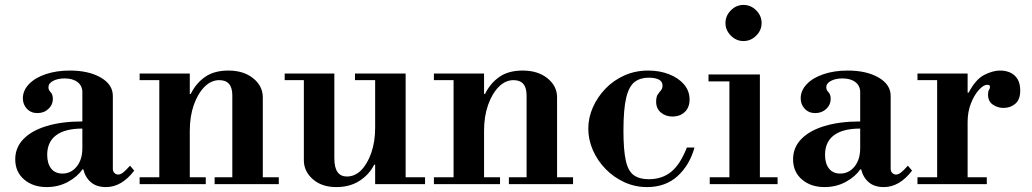

<svg xmlns="http://www.w3.org/2000/svg" viewBox="-20 -749 4197 781"><path d="M170 12Q114 12 78 -19Q42 -50 42 -101Q42 -149 75.5 -183.5Q109 -218 170.5 -236.5Q232 -255 315 -255V-374Q315 -400 295.5 -415Q276 -430 243 -430Q215 -430 196 -420Q177 -410 177 -394Q177 -383 186 -374Q195 -365 195 -346Q195 -323 177 -306Q159 -289 132 -289Q106 -289 89.5 -306.5Q73 -324 73 -349Q73 -381 98 -407Q123 -433 166.5 -447.5Q210 -462 264 -462Q341 -462 390 -433.5Q439 -405 439 -359V-62Q439 -52 445.5 -45.5Q452 -39 461 -39Q470 -39 480.5 -47Q491 -55 509 -75L526 -55Q475 12 411 12Q373 12 350 -7.5Q327 -27 319 -60H315Q296 -31 257 -9.5Q218 12 170 12ZM234 -43Q269 -43 292 -71.5Q315 -100 315 -146V-226Q245 -226 208.5 -199Q172 -172 172 -119Q172 -84 188 -63.5Q204 -43 234 -43Z M925 -15V-361Q925 -423 872 -423Q839 -423 812 -396Q785 -369 768.5 -322.5Q752 -276 752 -217L732 -367H756Q777 -410 814 -436Q851 -462 909 -462Q971 -462 1010 -430.5Q1049 -399 1049 -353V-15ZM548 0V-28H817V0ZM628 -15V-434H752V-15ZM853 0V-28H1114V0ZM548 -423V-450H752V-423Z M1348 12Q1289 12 1252.5 -20Q1216 -52 1216 -97V-435H1340V-106Q1340 -67 1353 -49Q1366 -31 1391 -31Q1424 -31 1449.5 -57Q1475 -83 1490.5 -128Q1506 -173 1506 -229L1526 -79H1502Q1482 -39 1442.5 -13.5Q1403 12 1348 12ZM1506 0V-28H1709V0ZM1138 -423V-450H1340V-423ZM1506 -16V-435H1630V-16ZM1424 -423V-450H1630V-423Z M2122 -15V-361Q2122 -423 2069 -423Q2036 -423 2009 -396Q1982 -369 1965.5 -322.5Q1949 -276 1949 -217L1929 -367H1953Q1974 -410 2011 -436Q2048 -462 2106 -462Q2168 -462 2207 -430.5Q2246 -399 2246 -353V-15ZM1745 0V-28H2014V0ZM1825 -15V-434H1949V-15ZM2050 0V-28H2311V0ZM1745 -423V-450H1949V-423Z M2612 12Q2563 12 2519.5 -8Q2476 -28 2443 -62Q2410 -96 2391.5 -138.5Q2373 -181 2373 -226Q2373 -270 2391.5 -312Q2410 -354 2442.5 -388Q2475 -422 2519.5 -442Q2564 -462 2617 -462Q2663 -462 2701.5 -447Q2740 -432 2762.5 -405.5Q2785 -379 2785 -344Q2785 -312 2765.5 -293.5Q2746 -275 2715 -275Q2688 -275 2668.5 -291Q2649 -307 2649 -336Q2649 -355 2655.5 -364.5Q2662 -374 2668.5 -381.5Q2675 -389 2675 -401Q2675 -417 2660.5 -425Q2646 -433 2618 -433Q2585 -433 2562 -416Q2539 -399 2527.5 -352.5Q2516 -306 2516 -217Q2516 -139 2525.5 -96Q2535 -53 2558 -36.5Q2581 -20 2619 -20Q2673 -20 2710 -50Q2747 -80 2774 -149H2805Q2785 -77 2736 -32.5Q2687 12 2612 12Z M2947 -15V-430H3071V-15ZM2867 0V-28H3143V0ZM2862 -418V-446H3071V-418ZM3004 -582Q2975 -582 2953 -604Q2931 -626 2931 -655Q2931 -685 2953 -707Q2975 -729 3004 -729Q3034 -729 3056 -707Q3078 -685 3078 -655Q3078 -626 3056 -604Q3034 -582 3004 -582Z M3334 12Q3278 12 3242 -19Q3206 -50 3206 -101Q3206 -149 3239.5 -183.5Q3273 -218 3334.5 -236.5Q3396 -255 3479 -255V-374Q3479 -400 3459.5 -415Q3440 -430 3407 -430Q3379 -430 3360 -420Q3341 -410 3341 -394Q3341 -383 3350 -374Q3359 -365 3359 -346Q3359 -323 3341 -306Q3323 -289 3296 -289Q3270 -289 3253.5 -306.5Q3237 -324 3237 -349Q3237 -381 3262 -407Q3287 -433 3330.5 -447.5Q3374 -462 3428 -462Q3505 -462 3554 -433.5Q3603 -405 3603 -359V-62Q3603 -52 3609.5 -45.5Q3616 -39 3625 -39Q3634 -39 3644.5 -47Q3655 -55 3673 -75L3690 -55Q3639 12 3575 12Q3537 12 3514 -7.5Q3491 -27 3483 -60H3479Q3460 -31 3421 -9.5Q3382 12 3334 12ZM3398 -43Q3433 -43 3456 -71.5Q3479 -100 3479 -146V-226Q3409 -226 3372.5 -199Q3336 -172 3336 -119Q3336 -84 3352 -63.5Q3368 -43 3398 -43Z M3712 0V-28H3792V-423H3712V-450H3916V-372H3920Q3949 -427 3984 -444.5Q4019 -462 4047 -462Q4086 -462 4108 -441Q4130 -420 4130 -381Q4130 -344 4110 -327Q4090 -310 4062 -310Q4038 -310 4018.5 -323.5Q3999 -337 3999 -364Q3999 -377 4003 -383.5Q4007 -390 4007 -395Q4007 -399 4005 -401.5Q4003 -404 3995 -404Q3981 -404 3962 -383.5Q3943 -363 3929.5 -328.5Q3916 -294 3916 -253V-28H3994V0Z"/></svg>

Font: Libre Bodoni Medium
Style: Regular
Weight: 500
Designer: Pablo Impallari, Rodrigo Fuenzalida
Foundry: Impallari Type
Version: Version 2.005;gftools[0.9.23]